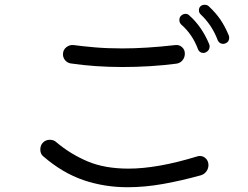

<svg xmlns="http://www.w3.org/2000/svg" viewBox="-20 -821 1040 805"><path d="M925 -639Q919 -637 916 -637Q900 -637 893 -652Q869 -716 821 -761Q814 -768 814 -778Q814 -788 820 -794Q827 -801 838 -801Q848 -801 855 -795Q885 -767 904 -739Q923 -711 939 -673Q941 -667 941 -663Q941 -645 925 -639ZM842 -601Q836 -599 833 -599Q816 -599 810 -615Q787 -677 740 -718Q732 -726 732 -737Q732 -747 738 -754Q747 -763 758 -763Q767 -763 774 -756Q826 -710 857 -636Q859 -630 859 -627Q859 -609 842 -601ZM719 -554Q665 -547 608 -543.5Q551 -540 494 -540Q379 -540 277 -555Q263 -557 253.5 -568Q244 -579 244 -593Q244 -612 258 -623Q272 -634 289 -632Q326 -627 377.5 -622.5Q429 -618 493 -618Q542 -618 597.5 -621.5Q653 -625 715 -632Q731 -634 743 -623.5Q755 -613 755 -596Q755 -580 745 -568Q735 -556 719 -554ZM822 -86Q739 -63 662.5 -49.5Q586 -36 515 -36Q417 -36 329.5 -66Q242 -96 162 -165Q149 -175 149 -194Q149 -211 159 -222Q171 -235 189 -235Q205 -235 216 -225Q275 -175 347 -144.5Q419 -114 519 -114Q578 -114 649.5 -126.5Q721 -139 806 -165Q809 -166 812 -166.5Q815 -167 818 -167Q833 -167 843.5 -156Q854 -145 854 -129Q854 -114 845 -102Q836 -90 822 -86Z"/></svg>

Font: Kiwi Maru
Style: Regular
Weight: 400
Designer: Hiroki-Chan
Version: Version 1.100